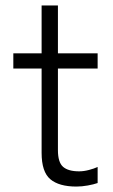

<svg xmlns="http://www.w3.org/2000/svg" viewBox="-20 -675 417 706"><path d="M261 11Q197 11 165 -16Q133 -43 133 -113V-423H29V-479H133V-655H193V-479H339V-423H193V-123Q193 -78 212 -61.5Q231 -45 271 -45Q288 -45 307 -50Q326 -55 339 -61V-2Q325 3 303 7Q281 11 261 11Z"/></svg>

Font: Zen Kaku Gothic New
Style: Regular
Weight: 400
Designer: Yoshimichi Ohira
Foundry: Positype
Version: Version 1.001